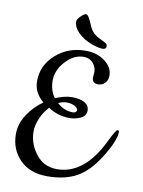

<svg xmlns="http://www.w3.org/2000/svg" viewBox="-88 -831 674 906"><g transform="rotate(10 249.5 -377.5)"><path d="M334 -482 336 -509Q336 -531 319.5 -550.5Q303 -570 275 -570Q227 -570 188 -527Q149 -484 149 -435.5Q149 -387 174 -354Q217 -373 254 -373Q291 -373 313.5 -360.5Q336 -348 336 -323Q336 -298 311.5 -286Q287 -274 257 -274Q201 -274 155 -305Q131 -280 116.5 -246Q102 -212 102 -183Q102 -124 140 -75Q178 -26 241 -26Q373 -26 456 -200Q484 -257 491.5 -257Q499 -257 499 -249Q499 -209 449.5 -128.5Q400 -48 342.5 -16.5Q285 15 201.5 15Q118 15 70 -34Q22 -83 22 -156Q22 -204 50.5 -248.5Q79 -293 124 -325Q77 -364 77 -419Q77 -495 136 -547.5Q195 -600 279 -600Q334 -600 371.5 -571.5Q409 -543 409 -504Q409 -482 396 -468Q383 -454 363 -454Q334 -454 334 -482ZM193 -334Q227 -303 268 -303Q277 -303 282 -307.5Q287 -312 287 -315Q287 -327 271 -335.5Q255 -344 234 -344Q213 -344 193 -334ZM349 -660 359 -655Q372 -648 372 -638Q372 -623 354.5 -623Q337 -623 309 -632.5Q281 -642 260 -656Q210 -690 210 -728Q210 -739 226 -754.5Q242 -770 249.5 -770Q257 -770 264 -758.5Q271 -747 278.5 -729Q286 -711 290 -705Q294 -699 297.5 -694.5Q301 -690 304 -687Q307 -684 312 -680.5Q317 -677 320 -675Q323 -673 329.5 -669.5Q336 -666 338.5 -665Q341 -664 349 -660Z"/></g></svg>

Font: Cookie
Style: Regular
Weight: 400
Designer: Ania Kruk
Foundry: Ania Kruk
Version: Version 1.004